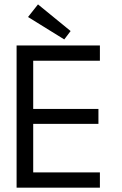

<svg xmlns="http://www.w3.org/2000/svg" viewBox="-20 -871 564 891"><path d="M57 -660H443.6V-589.1H134.1V-365.6H436.8V-296.3H134.1V-70.9H443.6V0H57ZM278.2 -688 110.1 -792.1 156.3 -850.6 307.7 -726.9Z"/></svg>

Font: League Spartan Extralight
Style: Regular
Weight: 200
Foundry: The League of Moveable Type
Version: Version 2.300; ttfautohint (v1.8.3)